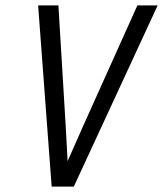

<svg xmlns="http://www.w3.org/2000/svg" viewBox="-20 -690 603 710"><path d="M171 0 121 -670H196L223 -223Q225 -191 226.5 -158.5Q228 -126 230 -94Q244 -126 258.5 -158.5Q273 -191 287 -223L488 -670H563L253 0Z"/></svg>

Font: Lode
Style: Italic
Weight: 400
Italic angle: -11°
Monospace: yes
Designer: Belleve Invis
Foundry: Belleve Invis
Version: Version 29.2.0; ttfautohint (v1.8.3)